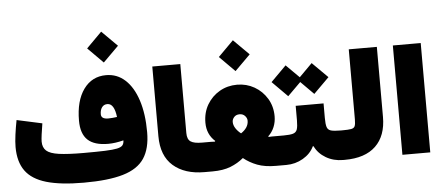

<svg xmlns="http://www.w3.org/2000/svg" viewBox="-59 -1113 2884 1254"><g transform="rotate(-5 1383.0 -486.5)"><path d="M540.5 -871.6 641.1 -972.7 742.7 -871.6 641.1 -770.5ZM724.1 -252.9Q669.9 -238.8 623.5 -238.8Q532.7 -238.8 489.5 -279.5Q446.3 -320.3 446.3 -406.2Q446.3 -536.1 500.7 -611.6Q555.2 -687 647.9 -687Q720.2 -687 772.9 -638.7Q825.7 -590.3 854.5 -501.7Q883.3 -413.1 883.3 -293Q883.3 -185.5 840.6 -121.3Q797.9 -57.1 701.4 -28.6Q605 0 443.4 0Q291.5 0 198 -27.3Q104.5 -54.7 61.5 -114.3Q18.6 -173.8 18.6 -270.5Q18.6 -304.2 24.9 -351.3Q31.2 -398.4 40.5 -445.8L206.5 -409.7Q199.7 -369.6 195.6 -337.9Q191.4 -306.2 191.4 -291Q191.4 -252.4 214.8 -231.2Q238.3 -210 296.6 -201.7Q355 -193.4 459 -193.4Q545.4 -193.4 598.1 -195.3Q650.9 -197.3 678 -203.1Q705.1 -209 714.6 -220.9Q724.1 -232.9 724.1 -252.9ZM695.8 -408.7Q685.1 -498 640.1 -498Q617.2 -498 604.5 -480.7Q591.8 -463.4 591.8 -435.5Q591.8 -403.8 638.2 -403.8Q652.3 -403.8 666.5 -405.3Q680.7 -406.7 695.8 -408.7Z M954.1 -716.8H1137.7V-264.6Q1137.7 -223.6 1159.9 -208.5Q1182.1 -193.4 1233.9 -193.4H1234.4V0H1233.9Q1104.5 0 1029.3 -65.7Q954.1 -131.3 954.1 -260.3Z M1392.6 -740.7 1493.2 -841.8 1594.7 -740.7 1493.2 -639.6ZM1267.6 -320.8Q1267.6 -387.7 1298.3 -439.5Q1329.1 -491.2 1380.6 -520.8Q1432.1 -550.3 1494.6 -550.3Q1556.6 -550.3 1608.2 -520.8Q1659.7 -491.2 1690.7 -439.9Q1721.7 -388.7 1721.7 -323.2Q1721.7 -286.6 1708.3 -253.7Q1694.8 -220.7 1668.5 -196.3L1671.9 -192.4Q1682.1 -193.4 1691.7 -193.4Q1701.2 -193.4 1712.4 -193.4H1755.9V0H1702.6Q1630.4 0 1580.3 -19Q1530.3 -38.1 1491.2 -69.8Q1453.6 -38.1 1404.8 -19Q1356 0 1287.1 0H1234.4Q1221.2 0 1215.1 -22.9Q1209 -45.9 1209 -97.2Q1209 -147.9 1215.1 -170.7Q1221.2 -193.4 1234.4 -193.4H1263.7Q1277.8 -193.4 1291.5 -193.4Q1305.2 -193.4 1318.8 -192.4L1321.3 -196.8Q1267.6 -244.6 1267.6 -320.8ZM1493.7 -231.4Q1517.1 -246.6 1530.3 -266.4Q1543.5 -286.1 1543.5 -310.1Q1543.5 -327.1 1530 -341.8Q1516.6 -356.4 1494.6 -356.4Q1472.2 -356.4 1459 -342.3Q1445.8 -328.1 1445.8 -310.1Q1445.8 -289.1 1459.2 -268.3Q1472.7 -247.6 1493.7 -231.4Z M2047.4 -284.7Q2047.4 -243.7 2053.5 -224.4Q2059.6 -205.1 2080.1 -199.2Q2100.6 -193.4 2143.1 -193.4H2153.8V0H2142.1Q2080.1 0 2030.5 -29.1Q1981 -58.1 1958 -106.4H1953.1Q1930.7 -58.6 1880.1 -29.3Q1829.6 0 1770 0H1755.9Q1742.7 0 1736.8 -22.7Q1731 -45.4 1731 -97.2Q1731 -148.4 1736.8 -170.9Q1742.7 -193.4 1755.9 -193.4H1770Q1811 -193.4 1831.3 -199.5Q1851.6 -205.6 1858.2 -225.1Q1864.7 -244.6 1864.7 -284.7V-379.4H2047.4ZM1721.2 -547.4 1821.8 -648.4 1907.7 -563 1992.7 -648.4 2094.2 -547.4 1992.7 -446.3 1907.7 -531.7 1821.8 -446.3Z M2153.8 -193.4Q2193.4 -193.4 2212.2 -196.8Q2231 -200.2 2236.6 -213.6Q2242.2 -227.1 2242.2 -257.3V-716.8H2426.3V-257.3Q2426.3 -133.8 2356.7 -66.9Q2287.1 0 2153.8 0Q2142.6 0 2135.5 -19.3Q2128.4 -38.6 2128.4 -97.2Q2128.4 -155.8 2135.5 -174.6Q2142.6 -193.4 2153.8 -193.4Z M2713.9 0H2531.2V-716.8H2713.9Z"/></g></svg>

Font: Estedad-FD Black
Style: Regular
Weight: 900
Designer: Amin Abedi
Version: Version 7.3